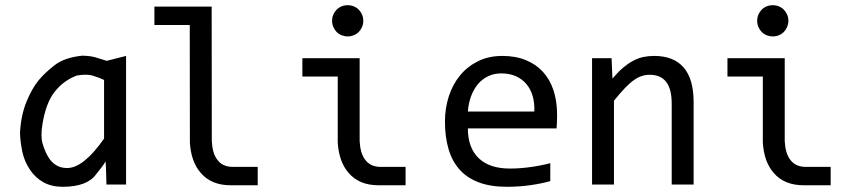

<svg xmlns="http://www.w3.org/2000/svg" viewBox="-20 -716 3339 745"><path d="M144.5 -232.9C153.3 -288.2 169.1 -330.5 191.9 -359.6C214.7 -388.8 243.3 -409.8 277.8 -422.9C303.5 -427.4 324.4 -427.2 340.3 -422.4C356.3 -417.5 370.8 -411.9 383.8 -405.8V-178.2C357.4 -140.5 332.3 -112 308.3 -92.8C284.4 -73.6 261.7 -64 240.2 -64C223.3 -64 208.6 -68 196 -76.2C183.5 -84.3 173.1 -95.9 164.8 -111.1C156.5 -126.2 149.8 -142.7 144.8 -160.6C139.7 -178.5 139.6 -202.6 144.5 -232.9ZM389.6 -89.8 391.1 -65.9 393.1 0H469.2V-499L394 -480C375.8 -485.5 361 -490.1 349.6 -493.7C338.2 -497.2 321.6 -499.3 299.8 -500C254.2 -495.4 218.7 -483.4 193.1 -463.9C167.6 -444.3 146.4 -424.4 129.6 -404.1C112.9 -383.7 97.3 -356.3 83 -321.8C68.7 -287.3 60.2 -247.1 57.6 -201.2C58.3 -177.4 61.2 -153.1 66.4 -128.2C71.6 -103.3 81.3 -80.1 95.5 -58.6C109.6 -37.1 127.3 -20.5 148.4 -8.8C169.6 2.9 194.5 8.8 223.1 8.8C286.9 8.8 330.4 -7.6 353.5 -40.5C371.1 -61.7 383.1 -78.1 389.6 -89.8Z M716.3 -619.1 716.8 -163.1C719.7 -113.6 733.6 -74.5 758.3 -45.9C785.6 -13.3 824.7 2.9 875.5 2.9H980V-68.4H883.8C856.1 -68.4 835.4 -78.3 821.8 -98.1C809.7 -114.7 803.1 -138.7 801.8 -169.9L801.3 -690.4H579.1V-619.1Z M1329.1 -695.8C1320.6 -695.8 1312.7 -694.3 1305.2 -691.2C1297.7 -688.1 1291.3 -683.8 1285.9 -678.2C1280.5 -672.7 1276.3 -666.3 1273.2 -658.9C1270.1 -651.6 1268.6 -643.7 1268.6 -635.3C1268.6 -627.1 1270.1 -619.3 1273.2 -611.8C1276.3 -604.3 1280.5 -597.8 1285.9 -592.3C1291.3 -586.8 1297.7 -582.4 1305.2 -579.3C1312.7 -576.3 1320.6 -574.7 1329.1 -574.7C1337.6 -574.7 1345.5 -576.3 1353 -579.3C1360.5 -582.4 1366.9 -586.8 1372.3 -592.3C1377.7 -597.8 1381.9 -604.3 1385 -611.8C1388.1 -619.3 1389.6 -627.1 1389.6 -635.3C1389.6 -643.7 1388.1 -651.6 1385 -658.9C1381.9 -666.3 1377.7 -672.7 1372.3 -678.2C1366.9 -683.8 1360.5 -688.1 1353 -691.2C1345.5 -694.3 1337.6 -695.8 1329.1 -695.8ZM1395.5 -98.1C1383.5 -114.7 1376.8 -138.7 1375.5 -169.9V-490.2H1153.3V-418.9H1290.5V-163.1C1293.5 -113.6 1307.3 -74.5 1332 -45.9C1359.4 -13.3 1398.4 2.9 1449.2 2.9H1553.7V-68.4H1457.5C1429.9 -68.4 1409.2 -78.3 1395.5 -98.1Z M2141.6 -271C2141.6 -305.8 2137 -337.3 2127.7 -365.5C2118.4 -393.6 2104.7 -417.6 2086.7 -437.3C2068.6 -456.9 2046.4 -472.2 2020 -482.9C1993.7 -493.7 1963.4 -499 1929.2 -499C1894 -499 1862.6 -492.2 1835 -478.5C1807.3 -464.8 1783.9 -446.4 1764.9 -423.1C1745.8 -399.8 1731.4 -372.8 1721.4 -342C1711.5 -311.3 1706.5 -278.6 1706.5 -244.1C1706.5 -204.4 1711.2 -168.9 1720.5 -137.5C1729.7 -106 1744.1 -79.5 1763.4 -57.9C1782.8 -36.2 1807.6 -19.7 1837.9 -8.3C1868.2 3.1 1904.3 8.8 1946.3 8.8C1977.5 8.8 2007.7 6.8 2036.9 2.7C2066 -1.4 2092.1 -6.7 2115.2 -13.2V-83C2104.8 -80.1 2093.5 -77.4 2081.3 -75C2069.1 -72.5 2056.3 -70.3 2043 -68.4C2029.6 -66.4 2015.8 -64.9 2001.5 -63.7C1987.1 -62.6 1972.8 -62 1958.5 -62C1905.8 -62 1865.4 -75.4 1837.4 -102.3C1809.4 -129.2 1795.4 -167.6 1795.4 -217.8H2139.6C2140.3 -224.9 2140.8 -232.6 2141.1 -240.7C2141.4 -248.9 2141.6 -259 2141.6 -271ZM2053.2 -283.2H1795.4C1797 -305 1801.3 -325 1808.1 -343.3C1814.9 -361.5 1823.9 -377.1 1835 -390.1C1846 -403.2 1859.2 -413.2 1874.5 -420.4C1889.8 -427.6 1906.7 -431.2 1925.3 -431.2C1946.8 -431.2 1965.7 -427.5 1981.9 -420.2C1998.2 -412.8 2011.8 -402.7 2022.7 -389.6C2033.6 -376.6 2041.7 -361.1 2046.9 -343C2052.1 -325 2054.2 -305 2053.2 -283.2Z M2277.3 -490.2V0H2362.3V-325.2C2377.9 -344.7 2392 -361 2404.5 -374C2417.1 -387 2428.7 -397.4 2439.5 -405C2450.2 -412.7 2460.5 -418.1 2470.5 -421.1C2480.4 -424.2 2490.6 -425.8 2501 -425.8C2529.3 -425.8 2550.6 -416.6 2564.9 -398.2C2579.3 -379.8 2586.4 -351.4 2586.4 -313V0H2671.4V-319.8C2671.4 -379.7 2658.4 -424.6 2632.6 -454.3C2606.7 -484.1 2568.5 -499 2518.1 -499C2503.7 -499 2489.9 -497.6 2476.6 -494.9C2463.2 -492.1 2450.1 -487.3 2437.3 -480.5C2424.4 -473.6 2411.3 -464.6 2397.9 -453.4C2384.6 -442.1 2370.8 -428.1 2356.4 -411.1L2353 -490.2Z M2978.5 -695.8C2970.1 -695.8 2962.1 -694.3 2954.6 -691.2C2947.1 -688.1 2940.7 -683.8 2935.3 -678.2C2929.9 -672.7 2925.7 -666.3 2922.6 -658.9C2919.5 -651.6 2918 -643.7 2918 -635.3C2918 -627.1 2919.5 -619.3 2922.6 -611.8C2925.7 -604.3 2929.9 -597.8 2935.3 -592.3C2940.7 -586.8 2947.1 -582.4 2954.6 -579.3C2962.1 -576.3 2970.1 -574.7 2978.5 -574.7C2987 -574.7 2995 -576.3 3002.4 -579.3C3009.9 -582.4 3016.4 -586.8 3021.7 -592.3C3027.1 -597.8 3031.3 -604.3 3034.4 -611.8C3037.5 -619.3 3039.1 -627.1 3039.1 -635.3C3039.1 -643.7 3037.5 -651.6 3034.4 -658.9C3031.3 -666.3 3027.1 -672.7 3021.7 -678.2C3016.4 -683.8 3009.9 -688.1 3002.4 -691.2C2995 -694.3 2987 -695.8 2978.5 -695.8ZM3044.9 -98.1C3032.9 -114.7 3026.2 -138.7 3024.9 -169.9V-490.2H2802.7V-418.9H2939.9V-163.1C2942.9 -113.6 2956.7 -74.5 2981.4 -45.9C3008.8 -13.3 3047.9 2.9 3098.6 2.9H3203.1V-68.4H3106.9C3079.3 -68.4 3058.6 -78.3 3044.9 -98.1Z"/></svg>

Font: CodeNewRoman Nerd Font Mono
Style: Regular
Weight: 400
Monospace: yes
Designer: Sam Radian
Foundry: Code New Roman
Version: Version 2.00 November 29, 2014;Nerd Fonts 3.2.1